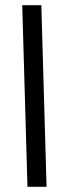

<svg xmlns="http://www.w3.org/2000/svg" viewBox="-20 -714 264 734"><path d="M158 0 138 -694H65L85 0Z"/></svg>

Font: Noto Sans Arabic Condensed
Style: Regular
Weight: 400
Width: 3
Designer: Nadine Chahine
Foundry: Monotype Imaging Inc.
Version: 1.001